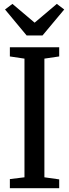

<svg xmlns="http://www.w3.org/2000/svg" viewBox="-20 -992 364 1012"><path d="M109 -57.5V-683L32 -694.5V-743H292V-694.5L214 -683V-57.5L292 -46.5V0H32V-48ZM120.5 -805 6.5 -942 45.5 -971.5 162.5 -872.5 279.5 -971.5 318.5 -942 204 -805Z"/></svg>

Font: Merriweather 24pt SemiCondensed
Style: Regular
Weight: 400
Width: 4
Designer: Eben Sorkin
Foundry: Eben Sorkin
Version: Version 2.100